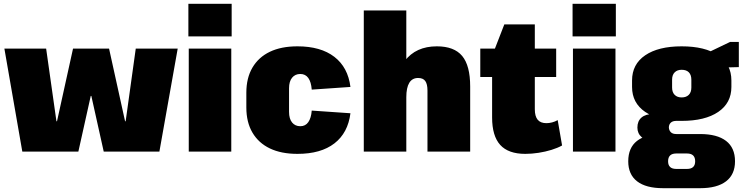

<svg xmlns="http://www.w3.org/2000/svg" viewBox="-20 -795 3900 1007"><path d="M3 -540H222L276 -159H279L363 -540H552L636 -159H639L692 -540H912L816 0H524L459 -292H456L391 0H97Z M1193 -540V0H970V-540ZM1195 -775V-604H968V-775Z M1540 12Q1455 12 1395.5 -16.5Q1336 -45 1304 -99.5Q1272 -154 1272 -231V-309Q1272 -386 1304 -440.5Q1336 -495 1395.5 -523.5Q1455 -552 1540 -552Q1662 -552 1733.5 -497Q1805 -442 1818 -339L1615 -325Q1612 -365 1597 -386Q1582 -407 1555 -407Q1528 -407 1512 -387.5Q1496 -368 1496 -332V-208Q1496 -172 1512 -152.5Q1528 -133 1555 -133Q1582 -133 1597 -154.5Q1612 -176 1615 -215L1818 -201Q1805 -98 1734 -43Q1663 12 1540 12Z M2222 -320Q2222 -354 2210.5 -370Q2199 -386 2173 -386Q2142 -386 2126.5 -360.5Q2111 -335 2111 -285L2044 -210V-250Q2044 -398 2102.5 -475Q2161 -552 2271 -552Q2362 -552 2404 -501.5Q2446 -451 2446 -341V0H2222ZM1888 -740H2111V-403V0H1888Z M2735 12Q2646 12 2603.5 -35Q2561 -82 2561 -179V-502L2625 -667H2785V-222Q2785 -185 2800 -167Q2815 -149 2846 -149Q2860 -149 2875.5 -153Q2891 -157 2905 -165L2928 -32Q2905 -19 2872.5 -9Q2840 1 2804.5 6.5Q2769 12 2735 12ZM2499 -540H2897V-391H2499Z M3208 -540V0H2985V-540ZM3210 -775V-604H2983V-775Z M3555 -161Q3433 -161 3364 -208Q3295 -255 3295 -339V-373Q3295 -458 3364 -505Q3433 -552 3555 -552Q3678 -552 3747 -505Q3816 -458 3816 -373V-339Q3816 -255 3747 -208Q3678 -161 3555 -161ZM3458 192Q3368 192 3321.5 156Q3275 120 3275 51Q3275 -20 3321 -56Q3367 -92 3457 -92H3652Q3741 -92 3788 -56Q3835 -20 3835 51Q3835 120 3788 156Q3741 192 3652 192ZM3583 91Q3626 91 3626 51Q3626 10 3583 10H3527Q3484 10 3484 51Q3484 91 3527 91ZM3405 -56Q3368 -56 3345.5 -75.5Q3323 -95 3323 -126Q3323 -160 3344.5 -178.5Q3366 -197 3406 -197H3555V-161H3527Q3508 -161 3498 -151.5Q3488 -142 3488 -126Q3489 -111 3498.5 -101.5Q3508 -92 3527 -92H3555V-56ZM3555 -284Q3579 -284 3592.5 -297.5Q3606 -311 3606 -336V-377Q3606 -402 3593 -415.5Q3580 -429 3555 -429Q3532 -429 3518.5 -415.5Q3505 -402 3505 -377V-336Q3505 -311 3518.5 -297.5Q3532 -284 3555 -284ZM3659 -503 3809 -575H3855V-443L3659 -438Z"/></svg>

Font: Pathway Extreme Condensed Black
Style: Regular
Weight: 900
Width: 3
Version: Version 1.001;gftools[0.9.26]